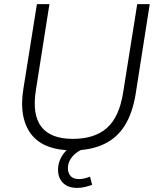

<svg xmlns="http://www.w3.org/2000/svg" viewBox="-20 -725 764 936"><path d="M333 8Q266 8 216 -10.5Q166 -29 135 -67Q104 -105 93 -161.5Q82 -218 94 -292L160 -705H221L155 -286Q136 -166 181.5 -107Q227 -48 335 -48Q441 -48 501 -101Q561 -154 580 -272L649 -705H710L641 -265Q626 -174 588.5 -113.5Q551 -53 487 -22.5Q423 8 333 8ZM356 191Q311 191 287 166.5Q263 142 263 103Q263 58 292 21.5Q321 -15 367 -34L388 0Q362 11 345 26Q328 41 319.5 58.5Q311 76 311 95Q311 119 324.5 133.5Q338 148 365 148Q378 148 391 145Q404 142 419 136L429 176Q416 181 396.5 186Q377 191 356 191Z"/></svg>

Font: Nunito Sans 12pt ExtraLight 12pt Light
Style: Italic
Weight: 300
Italic angle: -9°
Version: Version 3.101;gftools[0.9.27]